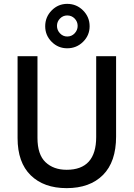

<svg xmlns="http://www.w3.org/2000/svg" viewBox="-20 -965 692 994"><path d="M581 -258Q581 -127 513 -59Q445 9 325 9Q207 9 139 -57.5Q71 -124 71 -250V-674H174V-251Q174 -165 215.5 -125.5Q257 -86 325 -86Q478 -86 478 -256V-674H581ZM444 -829Q444 -782 410 -748.5Q376 -715 328 -715Q281 -715 247.5 -748.5Q214 -782 214 -829Q214 -877 247.5 -911Q281 -945 328 -945Q376 -945 410 -911Q444 -877 444 -829ZM328 -776Q351 -776 366.5 -792.5Q382 -809 382 -831Q382 -853 366.5 -869Q351 -885 328 -885Q306 -885 290.5 -869Q275 -853 275 -831Q275 -809 290.5 -792.5Q306 -776 328 -776Z"/></svg>

Font: Hind Vadodara Medium
Style: Regular
Weight: 500
Designer: Hitesh Malaviya
Foundry: Indian Type Foundry
Version: Version 1.001;PS 1.0;hotconv 1.0.86;makeotf.lib2.5.63406; tt